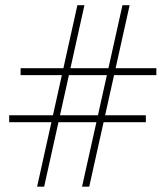

<svg xmlns="http://www.w3.org/2000/svg" viewBox="-20 -702 624 722"><path d="M315.5 0H288.5L440.5 -682.5H467.5ZM146 0H119.5L271 -682.5H297.5ZM528.5 -268.5V-242.5H14.5V-268.5ZM568 -445.5V-419.5H57.5V-445.5Z"/></svg>

Font: Newsreader ExtraLight
Style: Regular
Weight: 250
Designer: Hugues Gentile
Foundry: Production Type
Version: Version 1.003